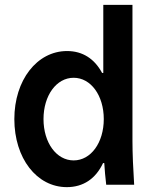

<svg xmlns="http://www.w3.org/2000/svg" viewBox="-20 -760 640 790"><path d="M417 0H532C528 -63 525 -129 525 -180V-740H405V-460H400C369 -518 320 -550 256 -550C132 -550 39 -430 39 -270C39 -109 131 10 255 10C323 10 374 -25 404 -89H409C411 -60 413 -32 417 0ZM283 -100C212 -100 159 -173 159 -270C159 -367 212 -440 283 -440C354 -440 407 -367 407 -270C407 -173 354 -100 283 -100Z"/></svg>

Font: CommitMono
Style: 700Regular
Weight: 700
Monospace: yes
Designer: Eigil Nikolajsen
Foundry: Eigil Nikolajsen
Version: Version 1.143